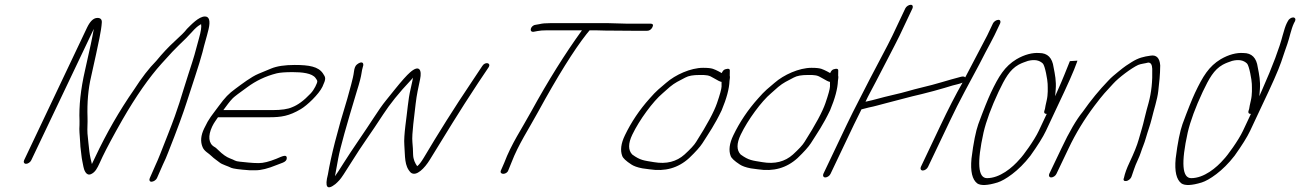

<svg xmlns="http://www.w3.org/2000/svg" viewBox="-20 -737 5445 804"><path d="M637.2 9 640.7 1 662.2 -48C670.6 -65 677.9 -82 684.3 -99C723.3 -197 748.4 -267 761.1 -307C778.8 -363 816.2 -472 828.1 -519C836.8 -556 843.8 -575 853.5 -615C861.5 -650 856.2 -668 838.2 -668C812.2 -668 780.1 -633 762.8 -616C754 -604 736.6 -587 711.3 -564C686.1 -541 660.5 -514 634.4 -482C603.6 -451 573 -411 541.5 -362C479 -272 425.3 -178 379.6 -81L364.8 -50C361.6 -62 355.8 -88 354.3 -102C351.8 -129 348.4 -150 346.3 -178C344.9 -199 347.5 -223 346.5 -245C344.4 -308 349.4 -365 361.5 -416C371.8 -461 378.9 -493 382.3 -510C390 -547 404.6 -609 406.3 -643C407.1 -655 401.3 -662 388.3 -662C370.3 -662 356.3 -646 344.3 -621L80.9 -66C77.3 -58 81.1 -51 89.1 -51C97.1 -51 107.3 -58 110.9 -66L372.8 -616C363.6 -565 360.8 -553 336.1 -443C317.5 -362 310.3 -292 313 -231C313.2 -219 312.8 -208 312.3 -197C312.6 -176 315.3 -156 316 -136C316.3 -118 319.5 -106 320.8 -88C322.4 -71 326.4 -55 329.3 -39C331.2 -29 339.4 2 361.5 -8C379.1 -16 387.4 -33 397.1 -54L409.6 -81C427 -117 454.1 -168 492.3 -235C549.9 -335 604.6 -413 656.9 -471C692.6 -511 716.5 -536 729.3 -548C750.6 -568 769.6 -587 783.7 -603C797.7 -619 808.6 -628 815.8 -632C819.5 -634 820.8 -635 822.1 -636C824.3 -624 821.3 -605 813.4 -577C794.3 -507 796.6 -511 769 -427C734.2 -320 732.5 -299 682.4 -172C656.2 -105 640.2 -64 632.2 -48L610.7 1L607.2 9C603.6 17 606.4 24 614.4 24C622.4 24 633.6 17 637.2 9Z M915.3 -276C929 -294 940.3 -311 955.1 -326C962.3 -333 982 -348 1015.6 -372C1050.8 -398 1091.2 -418 1139 -430C1151.9 -433 1173.5 -435 1204.5 -435C1243.5 -435 1287.3 -431 1301.6 -410C1310.5 -397 1311.8 -398 1300.3 -374C1295.1 -364 1288.9 -354 1280.1 -345C1252.9 -316 1226.9 -297 1203.1 -288C1185.5 -280 1158.3 -276 1121.3 -276ZM892.8 -246H1106.8C1157.8 -246 1190.4 -251 1239.5 -280C1265.3 -295 1315.1 -342 1330.3 -374C1346 -408 1344.3 -412 1332 -430C1312.8 -458 1275 -465 1214 -465C1172 -465 1139.4 -460 1115.3 -450C1098.1 -443 1079.5 -435 1062.3 -428C1031.2 -415 992.7 -385 966.7 -366C936.8 -344 923.3 -330 895.3 -292C867 -253 856.1 -244 834.9 -199C820.8 -170 818.5 -144 828.3 -121C835.6 -103 853.4 -96 866.2 -83C876.1 -73 887.9 -66 899 -57C909.2 -48 936 -41 948.8 -34C955.8 -31 981.5 -27 1025.6 -24H1050.6C1073.6 -24 1101.8 -31 1138.5 -46L1164.7 -56C1176.3 -61 1181.2 -67 1181 -76C1179.8 -91 1164.6 -84 1136.8 -72C1107 -60 1083.1 -54 1063.1 -54C1033.1 -54 1006.3 -58 984 -60C962.6 -62 964.9 -66 942.4 -74C929 -79 912.5 -90 893.5 -109C888 -114 883.6 -119 877.6 -122C853 -136 850.1 -168 868.4 -207C877.5 -226 884.7 -233 892.8 -246Z M1474.7 -467C1468.1 -462 1463.9 -452 1462.2 -437C1458.7 -407 1443.5 -359 1434.4 -324C1392.1 -187 1365.6 -81 1353.2 -7C1339.1 47 1349.7 61 1384.2 34C1388.2 31 1394.1 25 1401.6 17C1409.2 9 1424.7 -15 1449.1 -54C1501.9 -139 1529.7 -173 1584.6 -258C1611.9 -300 1650 -348 1701.1 -402C1705.4 -406 1707.6 -410 1709.3 -412C1708.7 -407 1705.9 -392 1700 -367C1694.1 -342 1690.2 -317 1687.6 -293C1683.1 -247 1669.8 -170 1673.1 -130C1676.9 -82 1672.3 -42 1700.4 -14C1723.7 4 1758.8 -34 1779.2 -67C1848.9 -180 1899.8 -265 1982.3 -390L2025.9 -455C2037.9 -474 2011.8 -480 1999.8 -461L1955.9 -395C1882.4 -286 1813.6 -176 1753.7 -75C1743.3 -58 1734.9 -47 1727 -41C1718.1 -54 1710.5 -68 1709.8 -91C1709.5 -106 1708.9 -123 1706.9 -142C1703.6 -176 1715.6 -255 1720.5 -302C1725.1 -342 1731.4 -368 1739.1 -405C1747.4 -444 1736 -468 1697.2 -434C1683.4 -422 1661.8 -398 1632.1 -361L1595.9 -316C1581.2 -298 1564.6 -274 1545.1 -244C1509.8 -189 1453.8 -110 1419.4 -55C1402.9 -28 1389.8 -9 1382.7 1C1383.3 -4 1388.2 -29 1396.4 -74C1404.6 -119 1431 -212 1474.2 -355C1486.3 -393 1492.2 -418 1493.6 -429C1495.1 -440 1497.3 -450 1499.5 -457C1506.2 -475 1494.7 -483 1474.7 -467Z M2643.2 -608H2689.2C2699.2 -608 2706.8 -613 2712 -623C2717.1 -633 2713.7 -638 2703.7 -638H2657.7H2600.7L2529.4 -640H2461.4H2282.4C2265.4 -640 2251 -639 2239.1 -636L2222.1 -633C2201.2 -630 2194 -601 2215 -604L2230.9 -607C2240.6 -609 2253.9 -610 2268.9 -610H2416.9C2345.9 -512 2275.2 -399 2204.4 -270C2164 -196 2122 -136 2091.4 -55L2077 -22C2071.3 -4 2102.6 -5 2108.6 -24L2122 -57C2150.7 -132 2194.3 -197 2232.4 -267C2315.5 -419 2383.9 -528 2435.8 -594L2448.9 -610C2469.9 -610 2490.9 -610 2514.6 -609Z M3001.6 -394C3000.9 -392 3002 -386 3001.6 -375C3001.1 -364 2994.8 -341 2982.4 -305C2970.1 -269 2941 -215 2895.2 -143C2886.8 -129 2870.4 -112 2846.5 -90C2813 -60 2770.5 -49 2718.3 -58C2676.6 -65 2661.6 -65 2627.5 -90C2610.1 -108 2610 -136 2627.7 -173C2657.3 -235 2715 -313 2754.4 -346C2763.9 -354 2773.8 -363 2784.9 -373C2806.6 -391 2822.8 -398 2849.3 -412C2863.8 -420 2882.7 -423 2909.7 -423C2939.7 -423 2947.7 -423 2970.3 -409C2985.5 -400 2994.9 -395 3001.6 -394ZM3002.3 -431C2998.9 -433 2994.5 -435 2989.5 -438C2970.3 -447 2965.2 -453 2924.2 -453C2872.2 -453 2808.1 -424 2769.3 -390L2736.5 -362C2726.6 -353 2713.5 -340 2700.8 -325C2657.6 -277 2623.1 -225 2597.1 -171C2580 -136 2576.8 -107 2585.6 -84C2588.7 -75 2600.9 -63 2624.2 -48C2633.3 -42 2648.4 -36 2670.1 -32L2699.9 -28C2764.7 -18 2819.4 -33 2865.7 -75C2892.9 -101 2911.6 -122 2921.3 -137C2949.2 -181 2972.7 -214 3001.9 -275C3022.8 -325 3033.7 -366 3034.8 -398C3035.4 -406 3037.9 -414 3035.8 -420L3036.1 -440C3037 -449 3030.6 -451 3017.3 -447C3010.7 -445 3006.1 -440 3002.3 -431Z M3455.6 -394C3454.9 -392 3456 -386 3455.6 -375C3455.1 -364 3448.8 -341 3436.4 -305C3424.1 -269 3395 -215 3349.2 -143C3340.8 -129 3324.4 -112 3300.5 -90C3267 -60 3224.5 -49 3172.3 -58C3130.6 -65 3115.6 -65 3081.5 -90C3064.1 -108 3064 -136 3081.7 -173C3111.3 -235 3169 -313 3208.4 -346C3217.9 -354 3227.8 -363 3238.9 -373C3260.6 -391 3276.8 -398 3303.3 -412C3317.8 -420 3336.7 -423 3363.7 -423C3393.7 -423 3401.7 -423 3424.3 -409C3439.5 -400 3448.9 -395 3455.6 -394ZM3456.3 -431C3452.9 -433 3448.5 -435 3443.5 -438C3424.3 -447 3419.2 -453 3378.2 -453C3326.2 -453 3262.1 -424 3223.3 -390L3190.5 -362C3180.6 -353 3167.5 -340 3154.8 -325C3111.6 -277 3077.1 -225 3051.1 -171C3034 -136 3030.8 -107 3039.6 -84C3042.7 -75 3054.9 -63 3078.2 -48C3087.3 -42 3102.4 -36 3124.1 -32L3153.9 -28C3218.7 -18 3273.4 -33 3319.7 -75C3346.9 -101 3365.6 -122 3375.3 -137C3403.2 -181 3426.7 -214 3455.9 -275C3476.8 -325 3487.7 -366 3488.8 -398C3489.4 -406 3491.9 -414 3489.8 -420L3490.1 -440C3491 -449 3484.6 -451 3471.3 -447C3464.7 -445 3460.1 -440 3456.3 -431Z M3771 -702 3716.6 -587C3698.3 -548 3643.6 -448 3622.4 -406C3589.5 -340 3561.7 -290 3526.3 -216L3427.8 -9C3424.3 -1 3428.1 6 3436.1 6C3444.1 6 3454.3 -1 3457.8 -9L3556.3 -216C3564.7 -233 3573.4 -251 3584 -272L3587.2 -279L3618.7 -287C3644.3 -292 3658.9 -297 3690.4 -305C3746.9 -319 3782.3 -330 3839.5 -343C3877.3 -352 3903.8 -360 3935.7 -369L3968.8 -379C3983.1 -383 4000 -386 4010.6 -391C3981.5 -340 3950.2 -279 3917.1 -209L3836 -38C3832.5 -30 3836.3 -23 3844.3 -23C3852.3 -23 3862.5 -30 3866 -38L3958.4 -232C3995.3 -311 4043.8 -398 4081 -468L4106.8 -518C4119.4 -542 4133 -566 4144.2 -589L4168 -639C4171.6 -647 4168.8 -654 4160.8 -654C4152.8 -654 4141.6 -647 4138 -639L4114.2 -589L4023.5 -416L4021.6 -413C4018.8 -417 4012.2 -418 4002.2 -415C3947.8 -401 3898.4 -384 3841.3 -371C3790.5 -359 3775.3 -352 3717.2 -339C3664.4 -327 3647.2 -320 3604.3 -311C3617.2 -339 3629.8 -360 3648.2 -396C3666.6 -432 3729.2 -551 3746.6 -587L3801 -702C3804.5 -710 3801.7 -717 3793.7 -717C3785.7 -717 3774.5 -710 3771 -702Z M4460.1 -481C4446 -446 4430.1 -405 4409.8 -360C4405.3 -349 4400.5 -340 4398.6 -334C4399.2 -339 4399.3 -349 4400.8 -363C4403.5 -397 4397.7 -426 4391.9 -455C4386.5 -495 4366.8 -515 4331.8 -515C4303.5 -517 4270.9 -509 4236.6 -489C4187.1 -459 4162.2 -418 4129 -348C4116.5 -321 4098.6 -277 4076.6 -217C4066.4 -188 4056.3 -140 4048.1 -73C4043 -19 4051.3 15 4072.2 31C4087 41 4115.4 40 4157.5 27C4173 22 4193.5 11 4218.5 -8C4243.5 -27 4269.4 -52 4294.9 -85C4325.5 -128 4347.5 -163 4359.8 -189L4408.6 -293C4450.1 -380 4477.8 -442 4489.8 -477L4491.7 -483ZM4363.2 -260 4329.8 -189C4311.1 -149 4263.6 -84 4250.4 -71C4218.8 -34 4166.2 9 4113.2 9C4075.2 9 4070.4 -55 4098.5 -182C4109.7 -230 4130.7 -287 4161.6 -353C4188 -408 4207.7 -445 4245.3 -466C4262.2 -475 4268.5 -476 4284.4 -482C4312.6 -489 4332.3 -485 4346.9 -471C4356.1 -462 4366.8 -401 4367 -386C4367.4 -368 4369.1 -342 4362.9 -316C4358.5 -299 4357.1 -288 4355.8 -281L4352.7 -271C4351.5 -264 4354.2 -260 4363.2 -260Z M4403.8 -9 4454.4 -115C4484.6 -179 4521.6 -239 4563 -294C4600.8 -344 4610.6 -353 4641 -386C4664.3 -412 4717.9 -452 4746 -465C4757.6 -470 4773.9 -471 4788.2 -475C4799.2 -475 4804.3 -466 4805 -449C4806.5 -397 4801.7 -350 4789.4 -305C4784.7 -287 4778.4 -267 4773.8 -246C4762 -196 4763.4 -207 4748.4 -153C4741.5 -128 4728.4 -96 4710 -57C4698.1 -32 4690.5 -11 4686.5 8C4677.1 28 4710.1 25 4718.4 2C4725.1 -16 4732 -41 4743.2 -64C4750 -79 4754.5 -90 4757 -98C4763.9 -120 4771.7 -135 4778.6 -160C4786.8 -189 4796 -212 4802.6 -239C4811.3 -276 4826.5 -321 4830.2 -355C4834.3 -390 4838.1 -424 4838.4 -463C4836.2 -494 4822.6 -508 4798.4 -504C4769.1 -500 4747.5 -495 4718.8 -477C4700 -465 4687.5 -457 4680.6 -451C4674 -446 4668.4 -441 4661.9 -436C4646.7 -423 4635.2 -415 4619.8 -398C4584.1 -361 4548.5 -318 4514.1 -269C4487.9 -237 4457.8 -186 4424.4 -115L4373.8 -9C4370.3 -1 4374.1 6 4382.1 6C4390.1 6 4400.3 -1 4403.8 -9Z M5373.2 -649 5368.4 -640C5362.9 -629 5357.5 -612 5351.2 -589C5338.1 -538 5310.1 -462 5264.8 -360C5260.3 -349 5255.5 -340 5253.6 -334C5254.2 -339 5254.3 -349 5255.8 -363C5258.5 -397 5252.7 -426 5246.9 -455C5241.5 -495 5221.8 -515 5186.8 -515C5158.5 -517 5125.9 -509 5091.6 -489C5042.1 -459 5017.2 -418 4984 -348C4971.5 -321 4953.6 -277 4931.6 -217C4921.4 -188 4911.3 -140 4903.1 -73C4898 -19 4906.3 15 4927.2 31C4942 41 4970.4 40 5012.5 27C5028 22 5048.5 11 5073.5 -8C5098.5 -27 5124.4 -52 5149.9 -85C5180.5 -128 5202.5 -163 5214.8 -189L5263.6 -293C5305.1 -380 5332.8 -442 5344.8 -477C5356.9 -512 5365.1 -538 5370.8 -553C5380.1 -579 5386.1 -614 5398.4 -640L5403.2 -649C5406.7 -657 5402.9 -664 5394.9 -664C5386.9 -664 5376.7 -657 5373.2 -649ZM5218.2 -260 5184.8 -189C5166.1 -149 5118.6 -84 5105.4 -71C5073.8 -34 5021.2 9 4968.2 9C4930.2 9 4925.4 -55 4953.5 -182C4964.7 -230 4985.7 -287 5016.6 -353C5043 -408 5062.7 -445 5100.3 -466C5117.2 -475 5123.5 -476 5139.4 -482C5167.6 -489 5187.3 -485 5201.9 -471C5211.1 -462 5221.8 -401 5222 -386C5222.4 -368 5224.1 -342 5217.9 -316C5213.5 -299 5212.1 -288 5210.8 -281L5207.7 -271C5206.5 -264 5209.2 -260 5218.2 -260Z"/></svg>

Font: MewTooHand
Style: UltIta
Weight: 400
Designer: Mew Too, Robert Jablonski
Version: Version 0.77